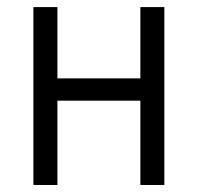

<svg xmlns="http://www.w3.org/2000/svg" viewBox="-20 -527 563 547"><path d="M75.2 -506.8H143.6V-303.7H379.9V-506.8H448.2V0H379.9V-240.2H143.6V0H75.2Z"/></svg>

Font: Dinish
Style: Regular
Weight: 400
Designer: Bert Driehuis
Foundry: Playbeing
Version: Version 3.006; git-39231f3c-release